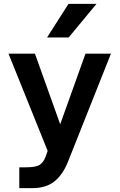

<svg xmlns="http://www.w3.org/2000/svg" viewBox="-20 -781 621 995"><path d="M423 -503H555L332 58Q305 125 261.5 159.5Q218 194 147 194H80V86H116Q168 86 187.5 72Q207 58 217 29L227 1L24 -503H161L292 -137ZM480 -761 336 -587H224L335 -761Z"/></svg>

Font: Wix Madefor Text
Style: Bold
Weight: 700
Designer: Dalton Maag Ltd
Foundry: Dalton Maag Ltd
Version: Version 3.100